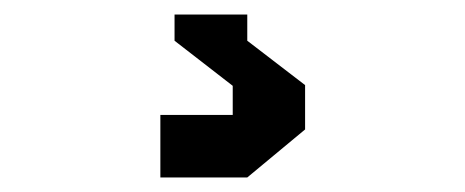

<svg xmlns="http://www.w3.org/2000/svg" viewBox="-20 -5 640 264"><path d="M200.5 153H300V113L220 51V15H320V51L399.5 112V173L320 239H200.5Z"/></svg>

Font: Kode
Style: Regular
Weight: 400
Monospace: yes
Designer: Isa Ozler
Foundry: Kadena LLC
Version: Version 1.000;gftools[0.9.28]